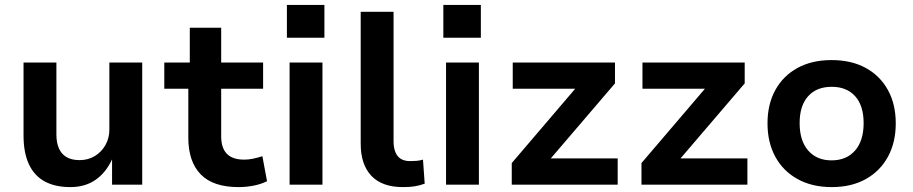

<svg xmlns="http://www.w3.org/2000/svg" viewBox="-20 -753 3724 783"><path d="M267 10Q205 10 162.5 -13Q120 -36 98 -83Q76 -130 76 -200V-498H210V-204Q210 -172 220 -148.5Q230 -125 251 -112.5Q272 -100 305 -100Q339 -100 366.5 -116.5Q394 -133 410 -161.5Q426 -190 426 -224V-498H560V0H437V-103Q412 -49 369.5 -19.5Q327 10 267 10Z M953 10Q849 10 798.5 -42Q748 -94 748 -191V-391H650V-498H754V-640H882V-498H1053V-391H882V-197Q882 -150 905 -126Q928 -102 976 -102Q994 -102 1013 -106Q1032 -110 1050 -116L1069 -14Q1045 -2 1014.5 4Q984 10 953 10Z M1150 -599V-733H1303V-599ZM1161 0V-498H1295V0Z M1623 10Q1538 10 1494.5 -36Q1451 -82 1451 -167V-705H1585V-177Q1585 -151 1592.5 -132.5Q1600 -114 1615 -105Q1630 -96 1652 -96Q1666 -96 1678.5 -97Q1691 -98 1705 -102L1712 -4Q1690 4 1670 7Q1650 10 1623 10Z M1788 -599V-733H1941V-599ZM1799 0V-498H1933V0Z M2067 0V-88L2359 -430L2363 -391H2071V-498H2488V-413L2192 -67L2190 -107H2499V0Z M2596 0V-88L2888 -430L2892 -391H2600V-498H3017V-413L2721 -67L2719 -107H3028V0Z M3372 10Q3292 10 3233 -22.5Q3174 -55 3142 -113.5Q3110 -172 3110 -250Q3110 -328 3142 -386Q3174 -444 3232.5 -476Q3291 -508 3371 -508Q3452 -508 3510.5 -476Q3569 -444 3601 -386Q3633 -328 3633 -250Q3633 -172 3601 -113.5Q3569 -55 3510.5 -22.5Q3452 10 3372 10ZM3371 -99Q3432 -99 3467 -139Q3502 -179 3502 -251Q3502 -322 3467.5 -360.5Q3433 -399 3372 -399Q3310 -399 3275.5 -360.5Q3241 -322 3241 -251Q3241 -179 3276 -139Q3311 -99 3371 -99Z"/></svg>

Font: Nunito Sans 8pt
Style: Bold
Weight: 700
Version: Version 3.101;gftools[0.9.27]